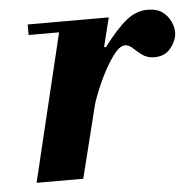

<svg xmlns="http://www.w3.org/2000/svg" viewBox="-41 -503 553 545"><g transform="rotate(-5 235.5 -231.0)"><path d="M42 0 150 -450H287L175 0ZM56 -420V-450H275V-420ZM217 -174 264 -367H272Q309 -416 337.5 -439Q366 -462 399 -462Q425 -462 440.5 -450.5Q456 -439 463.5 -422.5Q471 -406 471 -392Q471 -370 454 -348Q437 -326 407 -326Q386 -326 372 -336.5Q358 -347 347.5 -357Q337 -367 326 -367Q312 -367 296 -347Q280 -327 264 -296.5Q248 -266 235.5 -233Q223 -200 217 -174Z"/></g></svg>

Font: Libre Bodoni
Style: Italic
Weight: 400
Italic angle: -13°
Designer: Pablo Impallari, Rodrigo Fuenzalida
Foundry: Impallari Type
Version: Version 2.005;gftools[0.9.23]